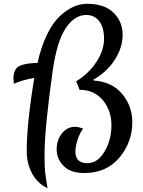

<svg xmlns="http://www.w3.org/2000/svg" viewBox="-20 -880 753 1013"><path d="M678 -235Q678 -129 609.5 -48Q541 33 425 33Q352 33 315.5 -4.5Q279 -42 279 -91.5Q279 -141 306.5 -176Q334 -211 376 -211Q395 -211 419 -201Q404 -184 391 -147.5Q378 -111 378 -80Q378 -19 441 -19Q495 -19 531.5 -80.5Q568 -142 568 -219Q568 -296 523 -351Q478 -406 400 -406L382 -451Q450 -493 489.5 -554.5Q529 -616 529 -675Q529 -734 504 -767.5Q479 -801 435 -801Q373 -801 326.5 -731Q280 -661 258 -507Q215 -201 215 -63Q215 -4 217.5 22.5Q220 49 231 113Q179 89 150 36.5Q121 -16 121 -83Q121 -229 161 -469Q97 -458 53 -438Q51 -460 51 -465Q51 -516 82 -531.5Q113 -547 178 -548Q197 -634 228 -697.5Q259 -761 296 -795Q365 -860 440 -860Q532 -860 579.5 -812.5Q627 -765 627 -697Q627 -629 585.5 -564.5Q544 -500 473 -460L474 -455Q570 -449 624 -385Q678 -321 678 -235Z"/></svg>

Font: Merienda
Style: Regular
Weight: 400
Designer: Eduardo Rodriguez Tunni
Foundry: Eduardo Rodriguez Tunni
Version: Version 1.001